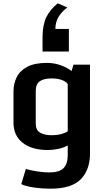

<svg xmlns="http://www.w3.org/2000/svg" viewBox="-20 -911 631 1146"><path d="M280.3 215.3Q231.4 215.3 182.9 208.3Q134.3 201.2 106.9 188L134.3 97.7Q171.4 107.9 208.3 113Q245.1 118.2 275.4 118.2Q332.5 118.2 358.4 93.5Q384.3 68.8 384.3 14.6V-43Q360.8 -29.3 328.1 -22.5Q295.4 -15.6 265.1 -15.6Q170.4 -15.6 115.5 -58.6Q60.5 -101.6 60.5 -178.7V-366.7Q60.5 -411.6 79.6 -450.2Q98.6 -488.8 142.6 -512.2Q186.5 -535.6 260.3 -535.6Q303.7 -535.6 343.3 -521.2Q382.8 -506.8 407.2 -486.8L418.5 -524.9H517.1V5.9Q517.1 103 461.9 159.2Q406.7 215.3 280.3 215.3ZM287.1 -104Q320.8 -104 345.7 -110.8Q370.6 -117.7 384.3 -127.4V-406.2Q384.3 -416.5 358.2 -429.7Q332 -442.9 287.1 -442.9Q241.7 -442.9 217.5 -426Q193.4 -409.2 193.4 -369.6V-173.8Q193.4 -134.3 219.5 -119.1Q245.6 -104 287.1 -104ZM381.8 -866.7Q346.7 -839.8 328.6 -808.8Q310.5 -777.8 310.5 -738.3H391.1V-603.5H233.9V-688Q233.9 -761.7 256.3 -808.1Q278.8 -854.5 324.7 -891.1Z"/></svg>

Font: Monda
Style: Bold
Weight: 700
Designer: Vernon Adams
Foundry: Vernon Adams
Version: Version 2.100; ttfautohint (v1.8.3)